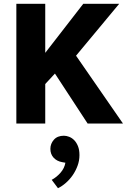

<svg xmlns="http://www.w3.org/2000/svg" viewBox="-20 -650 667 1010"><path d="M66 0V-630H218V-372L418 -630H607L380 -357L627 0H441L269 -263L218 -208V0ZM307 203Q279 198 262 179.5Q245 161 245 133Q245 106 263.5 85Q282 64 316 64Q329 64 343.5 69.5Q358 75 370 87Q382 99 390 118.5Q398 138 398 166Q398 195 388 222Q378 249 362.5 271.5Q347 294 326.5 312Q306 330 285 340L252 296Q278 282 298.5 258.5Q319 235 324 206Z"/></svg>

Font: Mukta Vaani ExtraBold
Style: Regular
Weight: 800
Designer: Noopur Datye, Girish Dalvi, Yashodeep Gholap, Pallavi Karambelkar
Foundry: Ek Type
Version: Version 2.538;PS 1.000;hotconv 16.6.51;makeotf.lib2.5.65220;